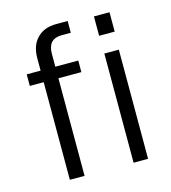

<svg xmlns="http://www.w3.org/2000/svg" viewBox="-104 -775 769 861"><g transform="rotate(-15 280.5 -345.0)"><path d="M182.6 -567.4V-506.8H289.1V-453.1H182.6V0H114.3V-453.1H49.8V-506.8H114.3V-564.5Q114.3 -623 146.5 -656.2Q178.7 -690.4 236.3 -690.4H289.1V-635.7H247.1Q182.6 -635.7 182.6 -567.4ZM410.2 -506.8H477.5V0H410.2ZM408.2 -679.7H480.5V-589.8H408.2Z"/></g></svg>

Font: Dinish
Style: Regular
Weight: 400
Designer: Bert Driehuis
Foundry: Playbeing
Version: Version 3.006; git-39231f3c-release